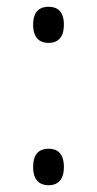

<svg xmlns="http://www.w3.org/2000/svg" viewBox="-20 -542 287 568"><path d="M124 -415C148 -415 169 -428 169 -469C169 -510 148 -522 124 -522C99 -522 78 -510 78 -469C78 -428 99 -415 124 -415ZM124 6C148 6 169 -7 169 -48C169 -90 148 -102 124 -102C99 -102 78 -90 78 -48C78 -7 99 6 124 6Z"/></svg>

Font: Noto Serif Sinhala SemiCondensed Light
Style: Regular
Weight: 300
Width: 4
Designer: Jelle Bosma - Monotype Design Team
Foundry: Monotype Imaging Inc.
Version: Version 2.007